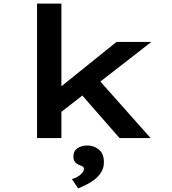

<svg xmlns="http://www.w3.org/2000/svg" viewBox="-20 -760 948 1057"><path d="M306 -135 277 -252 621 -529H813ZM184 0V-740H318V0ZM638 0 387 -287 483 -367 809 0ZM410 277 376 226Q390 222 405 214Q420 206 431 194Q442 182 442 170Q442 161 435.5 157Q429 153 418 149Q403 143 393.5 132.5Q384 122 384 101Q384 71 406.5 56Q429 41 461 41Q497 41 524.5 63.5Q552 86 552 133Q552 161 540 183Q528 205 507 223Q486 241 460.5 254Q435 267 410 277Z"/></svg>

Font: Lexend Tera SemiBold
Style: Regular
Weight: 600
Version: Version 1.007